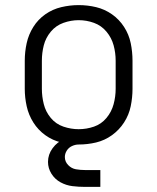

<svg xmlns="http://www.w3.org/2000/svg" viewBox="-20 -558 616 752"><path d="M288 8Q323 8 356.5 0Q390 -8 418.5 -28.5Q447 -49 466 -78.5Q485 -108 492 -142Q499 -176 499 -210V-320Q499 -355 492 -389Q485 -423 466 -452.5Q447 -482 418.5 -502Q390 -522 356.5 -530Q323 -538 288 -538Q254 -538 220 -530Q186 -522 157.5 -502Q129 -482 110.5 -452.5Q92 -423 84.5 -389Q77 -355 77 -320V-210Q77 -176 84.5 -142Q92 -108 110.5 -78.5Q129 -49 157.5 -28.5Q186 -8 220 0Q254 8 288 8ZM288 -52Q258 -52 228.5 -62Q199 -72 179 -96Q159 -120 151.5 -150Q144 -180 144 -210V-320Q144 -351 151.5 -380.5Q159 -410 179 -434Q199 -458 228.5 -468.5Q258 -479 288 -479Q319 -479 348 -468.5Q377 -458 397 -434Q417 -410 425 -380.5Q433 -351 433 -320V-210Q433 -180 425 -150Q417 -120 397 -96Q377 -72 348 -62Q319 -52 288 -52ZM313 174H373V108H313Q295 108 277.5 105Q260 102 247 88.5Q234 75 234 57Q234 44 241.5 32Q249 20 262 14Q275 8 288 8V-25Q259 -25 231.5 -13.5Q204 -2 186 22.5Q168 47 168 76Q168 101 181.5 122.5Q195 144 217 156Q239 168 263.5 171Q288 174 313 174Z"/></svg>

Font: Iosevka Sparkle Light
Style: Regular
Weight: 300
Designer: Belleve Invis
Foundry: Belleve Invis
Version: Version 4.5.0; ttfautohint (v1.8.3)